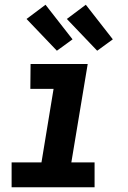

<svg xmlns="http://www.w3.org/2000/svg" viewBox="-20 -790 540 810"><path d="M29 0V-105H155L206 -415H108L109 -520H350L281 -105H379V0ZM390 -576 262 -710 342 -770 456 -624ZM220 -576 92 -710 172 -770 286 -624Z"/></svg>

Font: Iosevka Term Curly XBd Obl
Style: Regular
Weight: 800
Italic angle: -9°
Designer: Belleve Invis
Foundry: Belleve Invis
Version: Version 32.3.0